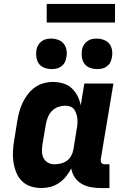

<svg xmlns="http://www.w3.org/2000/svg" viewBox="-20 -942 640 970"><path d="M190 8Q161 8 135 -0.5Q109 -9 90.5 -27.5Q72 -46 62 -71Q52 -96 48 -123Q44 -150 45.5 -178.5Q47 -207 52 -235L68 -335Q72 -358 78.5 -381Q85 -404 95.5 -425.5Q106 -447 121.5 -467Q137 -487 157 -501Q177 -515 200.5 -521.5Q224 -528 247 -528Q274 -528 299 -520.5Q324 -513 342 -496.5Q360 -480 371.5 -457.5Q383 -435 388 -410L406 -520H553L489 -137Q489 -132 489.5 -127Q490 -122 493 -118.5Q496 -115 500.5 -113.5Q505 -112 510 -112H533V8H490Q464 8 439 3.5Q414 -1 393 -13Q372 -25 358 -45.5Q344 -66 340 -91Q329 -70 314 -51Q299 -32 278.5 -18Q258 -4 235 2Q212 8 190 8ZM254 -112Q270 -112 287 -116Q304 -120 318 -130Q332 -140 340 -155.5Q348 -171 351 -187L367 -287Q370 -301 371 -314Q372 -327 371 -340Q370 -353 366 -365.5Q362 -378 355.5 -388Q349 -398 336.5 -403Q324 -408 311 -408Q293 -408 275 -402Q257 -396 243.5 -382.5Q230 -369 222.5 -351Q215 -333 212 -316L195 -216Q192 -197 192 -179Q192 -161 199 -145.5Q206 -130 221 -121Q236 -112 254 -112ZM470 -593Q452 -593 434.5 -599.5Q417 -606 407 -619.5Q397 -633 394 -651.5Q391 -670 394 -689Q396 -702 402.5 -713.5Q409 -725 420.5 -733.5Q432 -742 444 -744.5Q456 -747 469 -747Q487 -747 504.5 -740.5Q522 -734 532.5 -720.5Q543 -707 546 -688.5Q549 -670 545 -651Q543 -638 537 -626.5Q531 -615 519.5 -606.5Q508 -598 495.5 -595.5Q483 -593 470 -593ZM240 -593Q222 -593 204.5 -599.5Q187 -606 177 -619.5Q167 -633 164 -651.5Q161 -670 164 -689Q166 -702 172.5 -713.5Q179 -725 190.5 -733.5Q202 -742 214 -744.5Q226 -747 239 -747Q257 -747 274.5 -740.5Q292 -734 302.5 -720.5Q313 -707 316 -688.5Q319 -670 315 -651Q313 -638 307 -626.5Q301 -615 289.5 -606.5Q278 -598 265.5 -595.5Q253 -593 240 -593ZM561 -828H216V-922H561Z"/></svg>

Font: Iosevka Heavy Extended
Style: Italic
Weight: 900
Width: 7
Italic angle: -9°
Monospace: yes
Designer: Belleve Invis
Foundry: Belleve Invis
Version: Version 32.5.0; ttfautohint (v1.8.4)